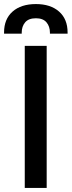

<svg xmlns="http://www.w3.org/2000/svg" viewBox="-61 -926 353 946"><path d="M61 0V-700H169V0ZM-41 -760V-766Q-41 -832 1 -869Q43 -906 116 -906Q188 -906 230 -869Q272 -832 272 -766V-760H185V-765Q185 -796 168 -816Q151 -836 116 -836Q80 -836 63 -816Q46 -796 46 -765V-760Z"/></svg>

Font: Space Grotesk Frontify Medium
Style: Regular
Weight: 500
Designer: Florian Karsten
Version: Version 2.000